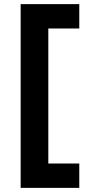

<svg xmlns="http://www.w3.org/2000/svg" viewBox="-20 -720 454 930"><path d="M80 190V-700H364V-582H214V72H364V190Z"/></svg>

Font: Our Lexend SemiBold
Style: Regular
Weight: 600
Designer: Bonnie Shaver-Troup, Thomas Jockin
Foundry: Lexend
Version: Version 1.007